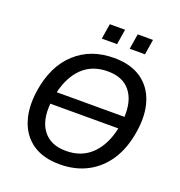

<svg xmlns="http://www.w3.org/2000/svg" viewBox="-157 -1030 1094 1170"><g transform="rotate(20 389.5 -444.5)"><path d="M60 0ZM359 9Q251 9 182.5 -38.5Q114 -86 87 -171Q60 -256 77 -367Q103 -533 202 -623.5Q301 -714 451 -714Q559 -714 628 -666.5Q697 -619 724 -534Q751 -449 733 -339Q716 -228 665.5 -150.5Q615 -73 537 -32Q459 9 359 9ZM443 -624Q344 -624 281 -564.5Q218 -505 193 -398H632Q637 -504 588.5 -564Q540 -624 443 -624ZM367 -81Q468 -81 532.5 -144Q597 -207 621 -319H180Q170 -207 219 -144Q268 -81 367 -81ZM520 -799 536 -898H635L619 -799ZM339 -799 355 -898H454L438 -799Z"/></g></svg>

Font: Winston Medium
Style: Italic
Weight: 500
Italic angle: -9°
Designer: Original fonts by Vernon Adams / Changes by Cristiano Sobral
Foundry: Original fonts by Vernon Adams / Changes by Cristiano Sobral
Version: Version 2.503;July 17, 2020;FontCreator 13.0.0.2655 64-bit